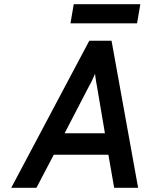

<svg xmlns="http://www.w3.org/2000/svg" viewBox="-20 -894 709 914"><path d="M33.5 0 405 -700H511L637.5 0H523.5L496 -157.5H236L153.5 0ZM287.5 -259.5H479.5L441.5 -484Q440 -491 438 -502.5Q436 -514 434.5 -525.5Q433 -537 432.5 -542.5Q430 -536.5 425 -525.8Q420 -515 414.8 -504Q409.5 -493 405 -486ZM315.5 -783 331 -874H648L632.5 -783Z"/></svg>

Font: Overpass SemiBold
Style: Italic
Weight: 600
Italic angle: -10°
Designer: Delve Withrington, Dave Bailey, Thomas Jockin
Foundry: Delve Fonts LLC
Version: Version 4.000